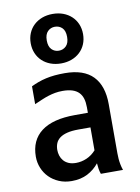

<svg xmlns="http://www.w3.org/2000/svg" viewBox="-97 -955 749 1030"><g transform="rotate(-10 277.5 -439.5)"><path d="M41.5 -150.4Q41.5 -240.2 103.8 -287.4Q166 -334.5 287.1 -334.5H357.4V-364.7Q357.4 -391.6 351.3 -411.9Q345.2 -432.1 331.8 -445.8Q318.4 -459.5 296.6 -466.6Q274.9 -473.6 243.7 -473.6Q222.2 -473.6 203.1 -470.2Q184.1 -466.8 165.5 -460.9Q147 -455.1 127.7 -446.8Q108.4 -438.5 86.9 -429.2V-526.4Q106 -535.6 126 -543Q146 -550.3 168.5 -555.4Q190.9 -560.5 216.3 -563Q241.7 -565.4 271.5 -565.4Q374.5 -565.4 425 -513.2Q475.6 -460.9 475.6 -360.8V-127Q475.6 -108.9 475.6 -93.3Q475.6 -77.6 476.8 -62.5Q478 -47.4 481 -32Q483.9 -16.6 489.7 0H369.1Q364.3 -13.2 361.8 -28.3Q359.4 -43.5 358.4 -59.1Q332.5 -26.9 295.7 -7.8Q258.8 11.2 209.5 11.2Q171.4 11.2 140.4 -2Q109.4 -15.1 87.4 -37.4Q65.4 -59.6 53.5 -88.9Q41.5 -118.2 41.5 -150.4ZM161.1 -166.5Q161.1 -150.4 166 -135Q170.9 -119.6 181.4 -107.4Q191.9 -95.2 208.5 -87.9Q225.1 -80.6 248.5 -80.6Q278.3 -80.6 306.6 -92.8Q335 -105 357.4 -129.9V-254.9H291.5Q254.9 -254.9 230 -248.5Q205.1 -242.2 189.7 -230.5Q174.3 -218.8 167.7 -202.4Q161.1 -186 161.1 -166.5ZM262.7 -620.1Q231.4 -620.1 205.3 -629.9Q179.2 -639.6 160.2 -657.5Q141.1 -675.3 130.6 -700.2Q120.1 -725.1 120.1 -754.9Q120.1 -784.7 130.6 -809.6Q141.1 -834.5 160.2 -852.3Q179.2 -870.1 205.3 -879.9Q231.4 -889.6 262.7 -889.6Q293.9 -889.6 320.1 -879.9Q346.2 -870.1 365.2 -852.3Q384.3 -834.5 394.8 -809.6Q405.3 -784.7 405.3 -754.9Q405.3 -725.1 394.8 -700.2Q384.3 -675.3 365.2 -657.5Q346.2 -639.6 320.1 -629.9Q293.9 -620.1 262.7 -620.1ZM262.7 -689.5Q286.1 -689.5 302.2 -705.6Q318.4 -721.7 318.4 -754.9Q318.4 -788.1 302.5 -804Q286.6 -819.8 262.7 -819.8Q239.7 -819.8 223.6 -803.7Q207.5 -787.6 207.5 -754.9Q207.5 -721.7 223.4 -705.6Q239.3 -689.5 262.7 -689.5Z"/></g></svg>

Font: Tauri
Style: Regular
Weight: 400
Designer: Yvonne Schüttler
Foundry: Yvonne Schüttler
Version: Version 1.003; ttfautohint (v0.93.8-669f) -l 13 -r 13 -G 200